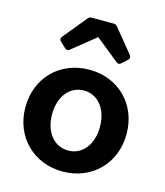

<svg xmlns="http://www.w3.org/2000/svg" viewBox="-109 -802 773 897"><g transform="rotate(15 277.0 -353.5)"><path d="M205.1 -709 112.3 -595.7C106.4 -587.9 106.4 -580.1 113.3 -573.2L140.6 -547.9C147.5 -541 156.2 -541 163.1 -546.9L274.4 -636.7H278.3L389.6 -546.9C396.5 -541 405.3 -541 412.1 -547.9L439.5 -573.2C446.3 -580.1 446.3 -587.9 440.4 -595.7L347.7 -709C342.8 -715.8 335.9 -717.8 328.1 -717.8H224.6C216.8 -717.8 210 -715.8 205.1 -709ZM277.3 11.7C418 11.7 521.5 -91.8 521.5 -234.4C521.5 -377.9 418 -480.5 277.3 -480.5C135.7 -480.5 32.2 -377.9 32.2 -234.4C32.2 -91.8 135.7 11.7 277.3 11.7ZM277.3 -89.8C209 -89.8 161.1 -148.4 161.1 -234.4C161.1 -321.3 209 -379.9 277.3 -379.9C344.7 -379.9 392.6 -321.3 392.6 -234.4C392.6 -148.4 344.7 -89.8 277.3 -89.8Z"/></g></svg>

Font: Ed Sans Neue SemiBold
Style: Regular
Weight: 600
Designer: Stephen Hutchings
Version: Version 1.004;PS 001.004;hotconv 1.0.88;makeotf.lib2.5.64775